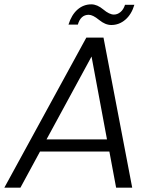

<svg xmlns="http://www.w3.org/2000/svg" viewBox="-38 -863 710 883"><path d="M496 0 465 -166H146L56 0H-18L359 -690H438L570 0ZM277 -750Q291 -795 318.5 -819Q346 -843 382 -843Q409 -843 437 -819.5Q465 -796 486 -796Q502 -796 516 -807.5Q530 -819 537 -841H580Q567 -797 538.5 -772.5Q510 -748 474 -748Q446 -748 417.5 -771.5Q389 -795 370 -795Q333 -795 320 -750ZM454 -222 383 -603 176 -222Z"/></svg>

Font: Poppins Light
Style: Italic
Weight: 300
Italic angle: -10°
Designer: Ninad Kale (Devanagari), Jonny Pinhorn (Latin)
Foundry: Indian Type Foundry
Version: Version 3.200;PS 1.000;hotconv 16.6.54;makeotf.lib2.5.65590